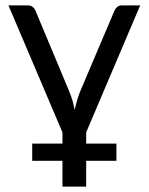

<svg xmlns="http://www.w3.org/2000/svg" viewBox="-20 -527 557 719"><path d="M302.7 10.7Q331.1 10.7 416 10.7Q416 26.4 416 75.2Q387.7 75.2 302.7 75.2Q302.7 99.6 302.7 171.9Q280.3 171.9 213.9 171.9Q213.9 147.5 213.9 75.2Q185.5 75.2 100.6 75.2Q100.6 58.6 100.6 10.7Q128.9 10.7 213.9 10.7Q213.9 0 213.9 -31.2Q163.1 -149.4 11.7 -506.8Q30.3 -506.8 85 -506.8Q95.7 -506.8 102.5 -501Q109.4 -495.1 112.3 -488.3Q155.3 -385.7 240.2 -182.6Q247.1 -165 252 -148.4Q255.9 -131.8 259.8 -115.2Q266.6 -149.4 279.3 -182.6Q322.3 -284.2 409.2 -488.3Q412.1 -495.1 418.9 -501Q425.8 -506.8 435.5 -506.8Q459 -506.8 504.9 -506.8Q454.1 -387.7 302.7 -31.2Q302.7 -20.5 302.7 10.7Z"/></svg>

Font: Lato
Style: Regular
Weight: 400
Designer: Lukasz Dziedzic with Adam Twardoch and Botio Nikoltchev
Version: Version 2.015; 2015-08-06; http://www.latofonts.com/